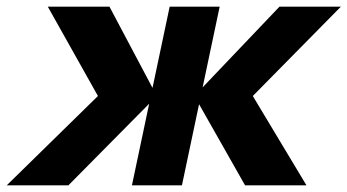

<svg xmlns="http://www.w3.org/2000/svg" viewBox="-46 -556 1042 576"><path d="M-25.8 0 247.8 -268H424.4L159.2 0ZM349.8 0 463 -536H613L499.8 0ZM689.2 0 537.2 -268H712.4L873.4 0ZM537.2 -268 792.4 -536H976.6L712.4 -268ZM247.8 -268 97.4 -536H282.4L424.4 -268Z"/></svg>

Font: Geist
Style: Italic
Weight: 400
Italic angle: -12°
Designer: Basement.studio, Andrés Briganti, Mateo Zaragoza
Foundry: Basement.studio, Vercel, Andrés Briganti, Guido Ferreyra, Mateo Zaragoza
Version: Version 1.500